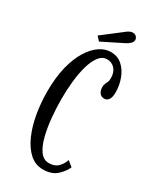

<svg xmlns="http://www.w3.org/2000/svg" viewBox="-170 -694 628 760"><g transform="rotate(30 144.0 -314.0)"><path d="M164 10Q129 10 103 -13.5Q77 -37 59.5 -76.8Q42 -116.5 33.5 -165.8Q25 -215 25 -266.5Q25 -331 37.2 -379.8Q49.5 -428.5 69.8 -461.2Q90 -494 115 -510.8Q140 -527.5 165 -527.5Q197 -527.5 218.2 -508.5Q239.5 -489.5 250.5 -459.5Q261.5 -429.5 261.5 -397Q261.5 -376.5 254.2 -365.2Q247 -354 234 -354Q220.5 -354 212.8 -364Q205 -374 205 -390Q205 -400.5 208 -406.5Q211 -412.5 214 -419.2Q217 -426 217 -437.5Q217 -464 203 -479.5Q189 -495 167.5 -495Q146 -495 131 -475.5Q116 -456 106.5 -423.5Q97 -391 92.8 -350.8Q88.5 -310.5 88.5 -269.5Q88.5 -228.5 92.5 -185.2Q96.5 -142 105.8 -105.2Q115 -68.5 131 -46Q147 -23.5 171.5 -23.5Q197.5 -23.5 212.2 -37.5Q227 -51.5 234.5 -73.5L258.5 -54Q250 -33 227.2 -11.5Q204.5 10 164 10ZM103.5 -539.5 87 -557.5 173.5 -624Q180.5 -630 188.2 -633.8Q196 -637.5 203 -637.5Q209.5 -637.5 214.5 -634.5Q219.5 -631.5 222.5 -626Q225 -621.5 225 -616.5Q225 -607 216 -598.8Q207 -590.5 195 -585Z"/></g></svg>

Font: Imbue Light
Style: Regular
Weight: 300
Designer: Tyler Finck
Foundry: Etcetera Type Company
Version: Version 1.102